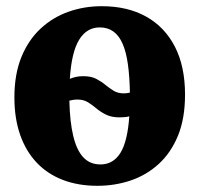

<svg xmlns="http://www.w3.org/2000/svg" viewBox="-20 -589 644 620"><path d="M294.5 11Q232.5 11 183 -8Q133.5 -27 98.8 -63.5Q64 -100 45.2 -153.2Q26.5 -206.5 26.5 -274.5Q26.5 -349.5 49.2 -405Q72 -460.5 111.5 -497Q151 -533.5 201.5 -551.2Q252 -569 308.5 -569Q391.5 -569 451.8 -535.5Q512 -502 544.8 -438.2Q577.5 -374.5 577.5 -283.5Q577.5 -206.5 554.8 -151Q532 -95.5 492.5 -59.5Q453 -23.5 402 -6.2Q351 11 294.5 11ZM304.5 -58Q345.5 -58 368.8 -95.2Q392 -132.5 397.5 -213.5Q391.5 -211.5 383 -210.8Q374.5 -210 366 -210Q340.5 -210 323 -218.5Q305.5 -227 291.8 -238.5Q278 -250 264 -258.8Q250 -267.5 230.5 -267.5Q222.5 -267.5 216.2 -266.5Q210 -265.5 204 -264Q205.5 -196 216.5 -150Q227.5 -104 249 -81Q270.5 -58 304.5 -58ZM379.5 -287.5Q385 -287.5 390 -288.2Q395 -289 399.5 -290Q398.5 -342 393 -381.5Q387.5 -421 376 -447.5Q364.5 -474 346.2 -487.2Q328 -500.5 302 -500.5Q260 -500.5 235.5 -460.5Q211 -420.5 205.5 -334.5Q215.5 -338.5 226 -340.8Q236.5 -343 249 -343Q274 -343 290.5 -334.5Q307 -326 320 -315.2Q333 -304.5 346.8 -296Q360.5 -287.5 379.5 -287.5Z"/></svg>

Font: Merriweather 20pt Black
Style: Regular
Weight: 900
Version: Version 2.100